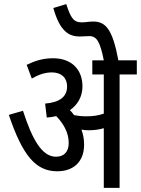

<svg xmlns="http://www.w3.org/2000/svg" viewBox="-20 -916 687 936"><path d="M390 -211C390 -239 385 -263 377 -284C389 -282 401 -281 411 -281C438 -281 462 -284 486 -291V0H563V-553H647V-622H557C529 -773 495 -811 435 -811C414 -811 397 -807 379 -807C338 -807 325 -829 303 -896L240 -877C272 -762 317 -738 369 -738C385 -738 400 -740 415 -740C452 -740 468 -712 486 -622H430V-553H486V-362C459 -353 435 -349 401 -349C379 -349 360 -351 341 -355C335 -363 328 -372 321 -379C358 -405 382 -444 382 -495C382 -575 331 -632 239 -632C186 -632 148 -618 110 -600L135 -533C168 -552 199 -563 233 -563C277 -563 307 -539 307 -494C307 -446 273 -417 200 -411L208 -343C224 -344 239 -346 254 -350C288 -315 315 -271 315 -219C315 -174 290 -152 253 -152C184 -152 137 -237 92 -376L23 -356C90 -158 154 -81 259 -81C337 -81 390 -126 390 -211Z"/></svg>

Font: Noto Sans Devanagari UI Condensed
Style: Regular
Weight: 400
Width: 3
Designer: Jelle Bosma - Monotype Design Team
Foundry: Monotype Imaging Inc.
Version: Version 2.004